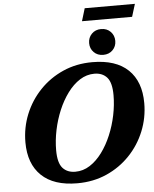

<svg xmlns="http://www.w3.org/2000/svg" viewBox="-65 -1058 905 1126"><g transform="rotate(-5 388.0 -494.5)"><path d="M776 -419.5Q776 -333 744.2 -254.8Q712.5 -176.5 654.5 -115.8Q596.5 -55 517.8 -20Q439 15 344.5 15Q206 15 133.8 -54.5Q61.5 -124 61.5 -250.5Q61.5 -337 93.2 -415.2Q125 -493.5 183 -554.2Q241 -615 319.8 -650Q398.5 -685 493 -685Q631.5 -685 703.8 -615.8Q776 -546.5 776 -419.5ZM237 -188.5Q237 -114.5 264 -84Q291 -53.5 338.5 -53.5Q384.5 -53.5 424.2 -79Q464 -104.5 496.5 -148.5Q529 -192.5 552.2 -247.8Q575.5 -303 588 -363.5Q600.5 -424 600.5 -481.5Q600.5 -555.5 573.5 -586Q546.5 -616.5 499 -616.5Q453.5 -616.5 413.5 -591Q373.5 -565.5 341 -521.5Q308.5 -477.5 285.2 -422.2Q262 -367 249.5 -306.8Q237 -246.5 237 -188.5ZM561.5 -722Q527.5 -722 506 -743.8Q484.5 -765.5 484.5 -797.5Q484.5 -830 506 -852Q527.5 -874 561.5 -874Q595.5 -874 617 -852Q638.5 -830 638.5 -797.5Q638.5 -765.5 617 -743.8Q595.5 -722 561.5 -722ZM454 -929.5 476.5 -1004H772L749 -929.5Z"/></g></svg>

Font: Newsreader 16pt ExtraBold
Style: Italic
Weight: 800
Italic angle: -17°
Designer: Hugues Gentile
Foundry: Production Type
Version: Version 1.003; ttfautohint (v1.8.3)